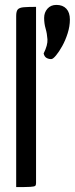

<svg xmlns="http://www.w3.org/2000/svg" viewBox="-20 -763 307 783"><path d="M46 0V-698Q46 -717 52.5 -724.5Q59 -732 77 -733.5Q95 -735 127 -735V-16Q127 -8 123.5 -5Q120 -2 103.5 -1Q87 0 46 0ZM189 -522Q178 -522 169.5 -527Q161 -532 158 -545Q175 -579 173.5 -602.5Q172 -626 166 -646.5Q160 -667 160 -690Q160 -712 173.5 -727.5Q187 -743 210 -743Q236 -743 250.5 -727.5Q265 -712 265 -683Q265 -656 256 -627.5Q247 -599 234 -575.5Q221 -552 208.5 -537Q196 -522 189 -522Z"/></svg>

Font: Yanone Kaffeesatz ExtraLight
Style: Regular
Weight: 400
Version: Version 2.003